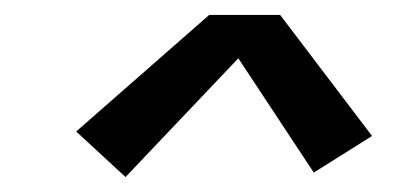

<svg xmlns="http://www.w3.org/2000/svg" viewBox="-20 -710 540 257"><path d="M148 -473 82 -534 260 -690H355L478 -528L400 -479L299 -632Z"/></svg>

Font: Iosevka Curly Slab MdObl
Style: Regular
Weight: 500
Italic angle: -9°
Monospace: yes
Designer: Belleve Invis
Foundry: Belleve Invis
Version: Version 11.0.0; ttfautohint (v1.8.3)